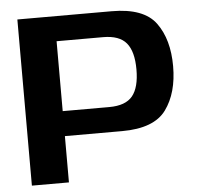

<svg xmlns="http://www.w3.org/2000/svg" viewBox="-50 -726 805 777"><g transform="rotate(-5 353.0 -337.5)"><path d="M48.5 0H199V-188H431.5Q561.5 -188 610.8 -255.8Q660 -323.5 660 -432Q660 -540.5 611 -607.8Q562 -675 431.5 -675H48.5ZM199 -289.5V-573.5H388Q454 -573.5 482.5 -539Q511 -504.5 511 -431.5Q511 -358.5 482.8 -324Q454.5 -289.5 388 -289.5Z"/></g></svg>

Font: Anybody SemiExpanded SemiBold
Style: Regular
Weight: 600
Width: 6
Designer: Tyler Finck
Foundry: Etcetera Type Company
Version: Version 1.113;gftools[0.9.25]